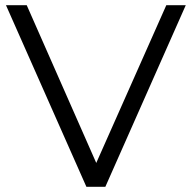

<svg xmlns="http://www.w3.org/2000/svg" viewBox="-20 -720 738 740"><path d="M696 -700 386 0H313L3 -700H83L351 -92L621 -700Z"/></svg>

Font: Montserrat-Regular
Style: Regular
Weight: 400
Version: Version 7.200